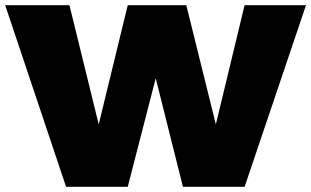

<svg xmlns="http://www.w3.org/2000/svg" viewBox="-25 -721 1201 741"><path d="M919 -701 808 -241 694 -701H468L356 -241L243 -701H-5L230 0H468L576 -419L681 0H919L1156 -701Z"/></svg>

Font: Montserrat-Arabic Black
Style: Regular
Weight: 900
Designer: Mohamed Gaber
Foundry: Kief Type Foundry
Version: Version 5.008;PS 005.008;hotconv 1.0.88;makeotf.lib2.5.64775